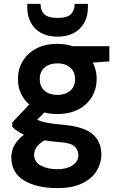

<svg xmlns="http://www.w3.org/2000/svg" viewBox="-20 -733 609 985"><path d="M275 -148Q239 -148 208 -156L171 -119Q188 -110 217 -104Q246 -98 311 -92Q410 -83 455 -45Q500 -7 500 60Q500 104 476 143.5Q452 183 402 207.5Q352 232 274 232Q168 232 103 192.5Q38 153 38 74Q38 7 103 -42Q83 -51 68.5 -61Q54 -71 43 -82V-105L130 -197Q72 -248 72 -328Q72 -378 96.5 -419Q121 -460 166 -484Q211 -508 275 -508Q317 -508 353 -496H541V-418L456 -412Q476 -374 476 -328Q476 -278 452 -237Q428 -196 382.5 -172Q337 -148 275 -148ZM275 -246Q314 -246 339.5 -267Q365 -288 365 -327Q365 -366 339.5 -387Q314 -408 275 -408Q234 -408 209 -387Q184 -366 184 -327Q184 -288 209 -267Q234 -246 275 -246ZM155 61Q155 98 189.5 116.5Q224 135 274 135Q322 135 352 115.5Q382 96 382 63Q382 36 362.5 18Q343 0 285 -4Q244 -7 209 -13Q180 3 167.5 22Q155 41 155 61ZM275 -545Q203 -545 161.5 -586Q120 -627 120 -697V-713H188Q188 -679 207.5 -660Q227 -641 275 -641Q324 -641 343.5 -660Q363 -679 363 -713H431V-696Q431 -627 389 -586Q347 -545 275 -545Z"/></svg>

Font: DeepMind Sans
Style: Bold
Weight: 700
Designer: Jonny Pinhorn / Modifications: Colophon Foundry
Foundry: Colophon Foundry
Version: Version 1.002; ttfautohint (v1.8.2)